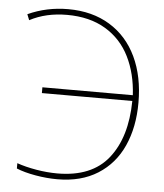

<svg xmlns="http://www.w3.org/2000/svg" viewBox="-53 -770 705 827"><g transform="rotate(5 300.0 -357.0)"><path d="M48 -21V-44Q85 -31 132 -23Q179 -15 223 -15Q372 -15 444 -106Q516 -197 518 -354H127V-379H518Q513 -472 477 -544.5Q441 -617 372.5 -658Q304 -699 206 -699Q115 -699 45 -662L35 -687Q116 -724 209 -724Q313 -724 389 -677.5Q465 -631 505 -546.5Q545 -462 545 -349Q545 -243 508.5 -162Q472 -81 400 -35.5Q328 10 225 10Q179 10 130.5 1.5Q82 -7 48 -21Z"/></g></svg>

Font: Noto Sans Mono UI Thin
Style: Regular
Weight: 250
Monospace: yes
Designer: Monotype Design team
Foundry: Monotype Imaging Inc.
Version: Version 1.000